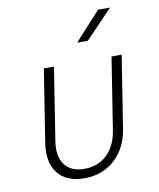

<svg xmlns="http://www.w3.org/2000/svg" viewBox="-88 -854 775 933"><g transform="rotate(-10 300.0 -387.5)"><path d="M253 10Q164 10 122 -44.5Q80 -99 95 -194L151 -550H201L145 -194Q133 -119 164 -77Q195 -35 261 -35Q328 -35 372.5 -77Q417 -119 429 -194L485 -550H535L479 -194Q464 -100 403.5 -45Q343 10 253 10ZM332 -645 460 -785H519L385 -645Z"/></g></svg>

Font: NKDuy Mono Thin
Style: Italic
Weight: 100
Italic angle: -9°
Monospace: yes
Designer: NKDuy
Foundry: NKDuy
Version: Version 2.251; ttfautohint (v1.8.4.7-5d5b)